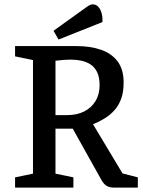

<svg xmlns="http://www.w3.org/2000/svg" viewBox="-20 -859 656 879"><path d="M49 0V-47L131 -64V-584L49 -601V-648H331Q393 -648 441.5 -631.5Q490 -615 518 -578.5Q546 -542 546 -481Q546 -438 535 -407.5Q524 -377 504.5 -355Q485 -333 460 -317.5Q435 -302 406 -290L541 -65L611 -47V0H506Q482 0 469 -7.5Q456 -15 445 -34L313 -270H234V-64L316 -47V0ZM234 -332H287Q332 -332 365 -348.5Q398 -365 417 -396Q436 -427 436 -468Q436 -506 424.5 -529Q413 -552 394.5 -564Q376 -576 353 -581Q330 -586 306 -586Q288 -586 268.5 -584.5Q249 -583 234 -581ZM248 -678 225 -718 360 -815Q373 -825 384 -832Q395 -839 404 -839Q419 -839 429 -829Q439 -819 444.5 -801Q450 -783 449 -758Z"/></svg>

Font: Faustina Light Medium
Style: Regular
Weight: 500
Version: Version 1.200